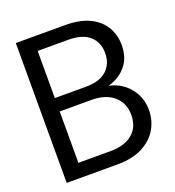

<svg xmlns="http://www.w3.org/2000/svg" viewBox="-128 -802 824 903"><g transform="rotate(-20 284.0 -350.0)"><path d="M52 0V-700H298Q372 -700 420.5 -676.5Q469 -653 493 -612.5Q517 -572 517 -522Q517 -468 493.5 -432Q470 -396 432.5 -377Q395 -358 353 -354L367 -364Q412 -363 450 -340Q488 -317 510.5 -278Q533 -239 533 -191Q533 -138 507 -94.5Q481 -51 430.5 -25.5Q380 0 306 0ZM136 -70H297Q368 -70 407.5 -103.5Q447 -137 447 -197Q447 -256 406.5 -291.5Q366 -327 295 -327H136ZM136 -394H292Q360 -394 395.5 -426Q431 -458 431 -513Q431 -566 395.5 -598Q360 -630 289 -630H136Z"/></g></svg>

Font: DM Sans 36pt
Style: Regular
Weight: 400
Designer: Colophon Foundry, Jonny Pinhorn
Foundry: Colophon Foundry
Version: Version 4.004;gftools[0.9.30]